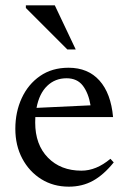

<svg xmlns="http://www.w3.org/2000/svg" viewBox="-20 -690 480 720"><path d="M237 -436Q310 -436 353 -388Q396 -340 404 -251H112.5Q112 -241 112 -230.5Q112 -147.5 159.8 -98.8Q207.5 -50 285.5 -50Q341 -50 394 -94.5L406.5 -81Q369 -34.5 328.8 -12.2Q288.5 10 238 10Q180 10 134.8 -18.2Q89.5 -46.5 63.5 -95.5Q37.5 -144.5 37.5 -207Q37.5 -270 61.5 -322Q85.5 -374 130.2 -405Q175 -436 237 -436ZM229.5 -396.5Q186.5 -396.5 156.8 -367.8Q127 -339 117 -285.5L319.5 -295Q312 -340.5 290.8 -368.5Q269.5 -396.5 229.5 -396.5ZM264 -504.5H232.5L77 -660V-670H185.5Z"/></svg>

Font: Newsreader Text
Style: Regular
Weight: 400
Designer: Hugues Gentile
Foundry: Production Type
Version: Version 1.002